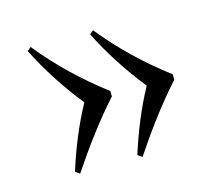

<svg xmlns="http://www.w3.org/2000/svg" viewBox="-66 -508 620 547"><g transform="rotate(-15 244.0 -234.5)"><path d="M54 -418C86 -354 127 -291 172 -235C140 -177 115 -114 95 -51L108 -42C152 -108 199 -172 252 -231V-247C183 -299 119 -360 65 -427ZM238 -418C270 -354 311 -291 356 -235C324 -177 299 -114 279 -51L292 -42C336 -108 383 -172 436 -231V-247C367 -299 303 -360 249 -427Z"/></g></svg>

Font: KpRoman
Style: SemiboldItalic
Weight: 600
Italic angle: -11°
Version: Version 0.66